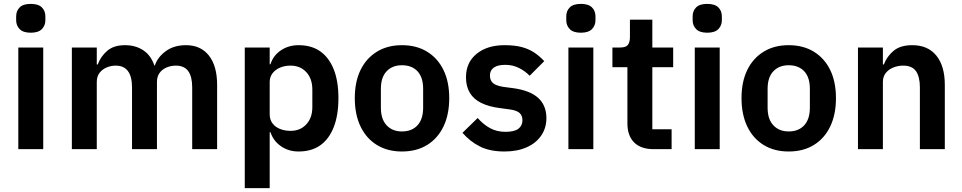

<svg xmlns="http://www.w3.org/2000/svg" viewBox="-20 -766 4940 986"><path d="M138 -598Q99 -598 81 -616.5Q63 -635 63 -662V-682Q63 -710 81 -728Q99 -746 138 -746Q177 -746 195 -728Q213 -710 213 -682V-662Q213 -635 195 -616.5Q177 -598 138 -598ZM74 0V-522H202V0Z M477 0H349V-522H477V-435H482Q497 -476 530.5 -505Q564 -534 622 -534Q676 -534 715.5 -508Q755 -482 773 -429H775Q789 -472 831 -503Q873 -534 935 -534Q1011 -534 1053 -480.5Q1095 -427 1095 -330V0H967V-317Q967 -373 946.5 -401Q926 -429 883 -429Q858 -429 835.5 -419.5Q813 -410 799.5 -391.5Q786 -373 786 -345V0H658V-317Q658 -373 637 -401Q616 -429 574 -429Q550 -429 527.5 -419.5Q505 -410 491 -391.5Q477 -373 477 -345Z M1237 200V-522H1365V-436H1369Q1383 -481 1422.5 -507.5Q1462 -534 1513 -534Q1580 -534 1625 -502Q1670 -470 1694 -409.5Q1718 -349 1718 -262Q1718 -175 1694 -113.5Q1670 -52 1625 -20Q1580 12 1513 12Q1462 12 1423 -15Q1384 -42 1369 -87H1365V200ZM1472 -94Q1522 -94 1553 -127.5Q1584 -161 1584 -216V-306Q1584 -362 1553 -395.5Q1522 -429 1472 -429Q1442 -429 1417.5 -418.5Q1393 -408 1379 -389Q1365 -370 1365 -345V-179Q1365 -152 1379 -133Q1393 -114 1417.5 -104Q1442 -94 1472 -94Z M2044 12Q1970 12 1915.5 -21.5Q1861 -55 1831.5 -116.5Q1802 -178 1802 -262Q1802 -346 1831.5 -406.5Q1861 -467 1915.5 -500.5Q1970 -534 2044 -534Q2119 -534 2173.5 -500.5Q2228 -467 2257.5 -406.5Q2287 -346 2287 -262Q2287 -178 2257.5 -116.5Q2228 -55 2173.5 -21.5Q2119 12 2044 12ZM2044 -91Q2095 -91 2124 -122.5Q2153 -154 2153 -213V-310Q2153 -369 2124 -400Q2095 -431 2044 -431Q1995 -431 1965.5 -400Q1936 -369 1936 -310V-213Q1936 -154 1965.5 -122.5Q1995 -91 2044 -91Z M2571 12Q2496 12 2445 -13.5Q2394 -39 2355 -84L2433 -160Q2462 -127 2496.5 -108Q2531 -89 2576 -89Q2622 -89 2642.5 -105Q2663 -121 2663 -149Q2663 -172 2648.5 -185.5Q2634 -199 2599 -204L2547 -211Q2491 -218 2452 -237Q2413 -256 2393 -289Q2373 -322 2373 -369Q2373 -445 2427.5 -489.5Q2482 -534 2571 -534Q2622 -534 2658.5 -524.5Q2695 -515 2723 -496.5Q2751 -478 2775 -452L2700 -377Q2677 -401 2645 -417Q2613 -433 2575 -433Q2535 -433 2515.5 -418.5Q2496 -404 2496 -379Q2496 -353 2511.5 -339.5Q2527 -326 2564 -320L2617 -313Q2703 -301 2744.5 -262.5Q2786 -224 2786 -159Q2786 -109 2759.5 -70Q2733 -31 2684.5 -9.5Q2636 12 2571 12Z M2963 -598Q2924 -598 2906 -616.5Q2888 -635 2888 -662V-682Q2888 -710 2906 -728Q2924 -746 2963 -746Q3002 -746 3020 -728Q3038 -710 3038 -682V-662Q3038 -635 3020 -616.5Q3002 -598 2963 -598ZM2899 0V-522H3027V0Z M3429 0H3337Q3271 0 3236.5 -34.5Q3202 -69 3202 -133V-421H3125V-522H3165Q3194 -522 3204.5 -535.5Q3215 -549 3215 -576V-665H3330V-522H3437V-421H3330V-102H3429Z M3612 -598Q3573 -598 3555 -616.5Q3537 -635 3537 -662V-682Q3537 -710 3555 -728Q3573 -746 3612 -746Q3651 -746 3669 -728Q3687 -710 3687 -682V-662Q3687 -635 3669 -616.5Q3651 -598 3612 -598ZM3548 0V-522H3676V0Z M4030 12Q3956 12 3901.5 -21.5Q3847 -55 3817.5 -116.5Q3788 -178 3788 -262Q3788 -346 3817.5 -406.5Q3847 -467 3901.5 -500.5Q3956 -534 4030 -534Q4105 -534 4159.5 -500.5Q4214 -467 4243.5 -406.5Q4273 -346 4273 -262Q4273 -178 4243.5 -116.5Q4214 -55 4159.5 -21.5Q4105 12 4030 12ZM4030 -91Q4081 -91 4110 -122.5Q4139 -154 4139 -213V-310Q4139 -369 4110 -400Q4081 -431 4030 -431Q3981 -431 3951.5 -400Q3922 -369 3922 -310V-213Q3922 -154 3951.5 -122.5Q3981 -91 4030 -91Z M4514 0H4386V-522H4514V-435H4519Q4535 -477 4569.5 -505.5Q4604 -534 4665 -534Q4745 -534 4788.5 -480.5Q4832 -427 4832 -330V0H4704V-317Q4704 -372 4684 -400.5Q4664 -429 4618 -429Q4592 -429 4568 -419.5Q4544 -410 4529 -391.5Q4514 -373 4514 -345Z"/></svg>

Font: IBM Plex Sans SemiBold
Style: Regular
Weight: 600
Designer: Mike Abbink, Paul van der Laan, Pieter van Rosmalen
Foundry: Bold Monday
Version: Version 3.201